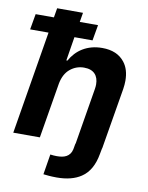

<svg xmlns="http://www.w3.org/2000/svg" viewBox="-99 -797 825 1073"><g transform="rotate(10 313.0 -261.0)"><path d="M297.9 204.5Q285.2 204.5 274.3 204Q263.5 203.5 254.3 202.8L222.3 199.6L241.1 84.2Q251.1 85.6 260.3 86.3Q269.5 87 278.4 87Q293.3 87 307 84.7Q320.7 82.4 331.9 76.3Q343 70.3 351 59.8Q359 49.4 362.6 33.4L368.6 0H369.7L422.9 -320.3Q425.1 -334.2 425.1 -345.9Q425.1 -364.3 420.1 -379.3Q415.1 -394.2 405 -404.8Q394.9 -415.5 379.4 -421.2Q364 -426.8 343 -426.8Q299 -426.8 264.6 -398.8Q230.5 -371.1 219.5 -315.3L166.9 0H16L112.9 -584.9H8.5L24.1 -674H127.8L136.7 -727.3H283.4L274.5 -674H378.2L362.6 -584.9H259.9L237.9 -449.2H244Q256.7 -472.3 274.3 -491.3Q291.9 -510.3 314.5 -524Q337 -537.6 364.3 -545.1Q391.7 -552.6 424.4 -552.6Q509.2 -552.6 551.5 -498.2Q582.7 -458.5 582.7 -394.5Q582.7 -383.5 581.7 -371.6Q580.6 -359.7 578.8 -347.3L520.6 0H519.9L513.5 33.4Q496.8 128.9 436.4 169Q383.9 204.5 297.9 204.5Z"/></g></svg>

Font: Linik Sans
Style: Bold Italic
Weight: 700
Italic angle: 9°
Designer: Fonts by Rasmus Andersson / Changes by Cristiano Sobral with parts from Marc Monis
Foundry: rsms
Version: Version 3.020; ttfautohint (v1.6)